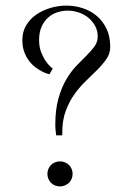

<svg xmlns="http://www.w3.org/2000/svg" viewBox="-20 -668 475 688"><path d="M181.2 -183.1Q180.2 -189.9 179.7 -196.8Q178.7 -202.6 178.5 -209.2Q178.2 -215.8 178.2 -221.2Q178.2 -275.9 189.5 -315.4Q200.7 -355 217.5 -383.5Q234.4 -412.1 254.2 -432.6Q273.9 -453.1 290.8 -469.7Q307.6 -486.3 318.8 -502Q330.1 -517.6 330.1 -537.1Q330.1 -558.1 320.8 -575.2Q311.5 -592.3 296.6 -604.5Q281.7 -616.7 262.2 -623.3Q242.7 -629.9 222.2 -629.9Q203.1 -629.9 184.8 -623.8Q166.5 -617.7 152.1 -604.7Q137.7 -591.8 128.9 -572Q120.1 -552.2 120.1 -524.9Q120.1 -499 127.9 -479.7Q135.7 -460.4 145 -447.5Q154.3 -434.6 161.9 -428.2Q169.4 -421.9 168.9 -421.9L157.2 -401.9Q156.7 -401.9 149.4 -404.1Q142.1 -406.2 131.3 -411.6Q120.6 -417 108.2 -426Q95.7 -435.1 85 -448.7Q74.2 -462.4 67.1 -481.2Q60.1 -500 60.1 -524.9Q60.1 -554.7 74.2 -577.9Q88.4 -601.1 111.1 -616.5Q133.8 -631.8 161.9 -639.9Q189.9 -647.9 217.8 -647.9Q249 -647.9 277.3 -638.4Q305.7 -628.9 327.4 -610.4Q349.1 -591.8 362.1 -564.2Q375 -536.6 375 -500Q375 -477.1 362.3 -458Q349.6 -439 330.6 -419.7Q311.5 -400.4 289.1 -379.2Q266.6 -357.9 247.6 -331.5Q228.5 -305.2 215.8 -271.2Q203.1 -237.3 203.1 -192.9V-183.1ZM149.9 -44.9Q149.9 -54.2 153.3 -62.5Q156.7 -70.8 162.8 -76.9Q168.9 -83 177.2 -86.4Q185.5 -89.8 194.8 -89.8Q204.1 -89.8 212.4 -86.4Q220.7 -83 227.1 -76.9Q233.4 -70.8 236.8 -62.5Q240.2 -54.2 240.2 -44.9Q240.2 -35.6 236.8 -27.3Q233.4 -19 227.1 -12.9Q220.7 -6.8 212.4 -3.4Q204.1 0 194.8 0Q185.5 0 177.2 -3.4Q168.9 -6.8 162.8 -12.9Q156.7 -19 153.3 -27.3Q149.9 -35.6 149.9 -44.9Z"/></svg>

Font: Rochester
Style: Regular
Weight: 400
Version: Version 1.006